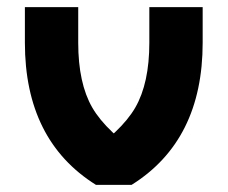

<svg xmlns="http://www.w3.org/2000/svg" viewBox="-20 -520 640 540"><path d="M250 0 390 -75Q279 -149 239.5 -217.5Q200 -286 200 -400V-500H50V-400Q50 -125 250 0ZM350 0Q550 -125 550 -400V-500H400V-400Q400 -286 360.5 -217.5Q321 -149 210 -75L250 0Z"/></svg>

Font: Millimetre
Style: Bold
Weight: 800
Designer: Jérémy Landes
Version: Version 1.0